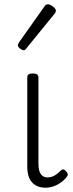

<svg xmlns="http://www.w3.org/2000/svg" viewBox="-20 -857 341 894"><path d="M192 17Q171 17 155.5 10.5Q140 4 129 -8Q118 -20 112.5 -38.5Q107 -57 107 -82V-496Q107 -506 113 -510.5Q119 -515 132 -515Q146 -515 152.5 -510.5Q159 -506 159 -496V-94Q159 -74 163.5 -60Q168 -46 177.5 -38.5Q187 -31 202 -31Q213 -31 223 -34.5Q233 -38 243 -45.5Q253 -53 263 -63Q269 -69 275.5 -68Q282 -67 288 -59Q293 -54 295 -48Q297 -42 292 -35Q281 -20 264.5 -8Q248 4 229.5 10.5Q211 17 192 17ZM90 -623Q83 -623 73 -631Q63 -639 63 -647Q63 -649 64.5 -651.5Q66 -654 68 -659L187 -827Q190 -832 194 -834.5Q198 -837 204 -837Q210 -837 218.5 -832Q227 -827 233.5 -820.5Q240 -814 240 -808Q240 -803 239 -800.5Q238 -798 234 -793L103 -632Q97 -623 90 -623Z"/></svg>

Font: Playwrite CL ExtraLight
Style: Regular
Weight: 200
Designer: Veronika Burian, José Scaglione
Foundry: TypeTogether
Version: Version 1.002